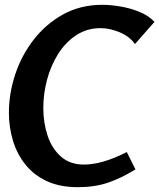

<svg xmlns="http://www.w3.org/2000/svg" viewBox="-20 -766 662 798"><path d="M304 12Q229 12 175 -13Q121 -38 86 -81.5Q51 -125 34 -181Q17 -237 17 -298Q17 -377 43 -456Q69 -535 119.5 -600.5Q170 -666 242 -706Q314 -746 406 -746Q440 -746 481 -739Q522 -732 560 -716.5Q598 -701 622 -675L541 -583Q518 -615 477 -632Q436 -649 398 -649Q341 -649 296.5 -619.5Q252 -590 221.5 -541.5Q191 -493 175.5 -434.5Q160 -376 160 -317Q160 -255 178 -201.5Q196 -148 233.5 -115Q271 -82 329 -82Q367 -82 411.5 -95Q456 -108 507 -134L543 -62Q485 -26 429.5 -7Q374 12 304 12Z"/></svg>

Font: Rosario Light
Style: Bold Italic
Weight: 700
Italic angle: -8.05°
Version: Version 1.101; ttfautohint (v1.8.1.43-b0c9)